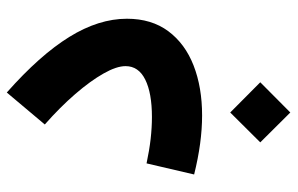

<svg xmlns="http://www.w3.org/2000/svg" viewBox="-168 -418 837 540"><g transform="rotate(-90 250.0 -147.5)"><path d="M120.1 166.5 204.1 82 289.1 166.5 204.1 251ZM467.8 -208.5Q467.8 -139.2 432.6 -92Q397.5 -44.9 336.2 -21Q274.9 2.9 195.8 2.9Q119.6 2.9 29.8 -19.5L61 -153.3Q97.7 -145.5 129.9 -141.8Q162.1 -138.2 191.4 -138.2Q258.8 -138.2 296.6 -157Q334.5 -175.8 334.5 -212.4Q334.5 -237.8 313.7 -274.4Q293 -311 256.1 -353.8Q219.2 -396.5 170.4 -439.5L260.3 -546.4Q365.2 -453.6 416.5 -370.8Q467.8 -288.1 467.8 -208.5Z"/></g></svg>

Font: Estedad-FD Bold
Style: Regular
Weight: 700
Designer: Amin Abedi
Version: Version 7.3